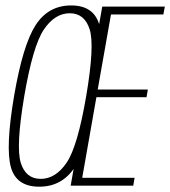

<svg xmlns="http://www.w3.org/2000/svg" viewBox="-20 -700 642 724"><path d="M128 4Q214.5 4 262.5 -70.2Q310.5 -144.5 343 -337.5Q375.5 -529 355.2 -604.2Q335 -679.5 248.5 -679.5Q162 -679.5 114 -604.8Q66 -530 33 -337.5Q0.5 -145 20.8 -70.5Q41 4 128 4ZM133.5 -25.5Q77 -25.5 58.2 -86.5Q39.5 -147.5 71.5 -337.5Q104 -527.5 145.5 -588.8Q187 -650 243 -650Q299 -650 318.2 -589Q337.5 -528 305 -337.5Q272.5 -147 231 -86.2Q189.5 -25.5 133.5 -25.5ZM246.5 0H482.5L487.5 -29.5H290L343.5 -333.5H532.5L537.5 -362.5H348.5L398.5 -645.5H596L601.5 -675H365.5Z"/></svg>

Font: Anybody Condensed ExtraLight
Style: Italic
Weight: 250
Width: 3
Italic angle: -10°
Version: Version 1.113;gftools[0.9.25]